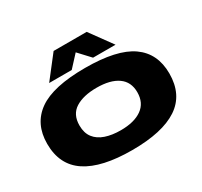

<svg xmlns="http://www.w3.org/2000/svg" viewBox="-187 -1194 1534 1458"><g transform="rotate(-30 579.5 -465.5)"><path d="M581 10Q315 10 179.5 -79.5Q44 -169 44 -354Q44 -529 172 -619.5Q300 -710 581 -710Q859 -710 987 -620Q1115 -530 1115 -354Q1115 -168 980.5 -79Q846 10 581 10ZM581 -164Q699 -164 766 -211.5Q833 -259 833 -352Q833 -443 767 -489.5Q701 -536 581 -536Q465 -536 395.5 -492.5Q326 -449 326 -352Q326 -286 358 -244.5Q390 -203 447.5 -183.5Q505 -164 581 -164ZM288 -747 439 -941H729L870 -747H673L579 -848L486 -747Z"/></g></svg>

Font: Georama ExtraExtended ExtraBold
Style: Regular
Weight: 800
Width: 8
Designer: Jean-Baptiste Levee
Foundry: Production Type
Version: Version 1.000